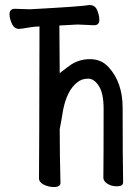

<svg xmlns="http://www.w3.org/2000/svg" viewBox="-20 -732 540 769"><path d="M195.8 17.1Q174.8 17.1 155.5 7.6Q136.2 -2 136.2 -18.1Q137.2 -106.9 138.2 -626Q130.9 -626 119.4 -625Q107.9 -624 88.4 -620.6Q68.8 -617.2 57.1 -616.2Q37.1 -616.2 27.6 -637.2Q18.1 -658.2 18.1 -674.8Q18.1 -696.8 40 -696.8L99.1 -694.8Q309.1 -706.1 337.9 -711.9Q360.8 -711.9 369.4 -690.9Q377.9 -669.9 377.9 -652.8Q377.9 -630.9 356.9 -630.9L291 -633.8L217.8 -629.9L219.2 -438Q220.2 -440.9 257.1 -468Q293.9 -495.1 340.1 -495.1Q386.2 -495.1 415 -462.9Q471.2 -401.9 471.2 -299.8Q471.2 -107.9 473.1 -2Q473.1 14.2 448.2 14.2Q425.8 14.2 409.9 3.7Q394 -6.8 394 -20Q395 -107.9 395 -295.9Q395 -357.9 376 -387.5Q356.9 -417 333 -417Q307.1 -417 289.1 -401.9Q247.1 -369.1 231.9 -287.1Q227.1 -254.9 219.2 -214.8Q219.2 -107.9 222.2 0Q222.2 17.1 195.8 17.1Z"/></svg>

Font: LXGW WenKai Mono GB Screen
Style: Regular
Weight: 400
Monospace: yes
Designer: LXGW / Fontworks Inc.
Foundry: LXGW / Fontworks Inc.
Version: Version 1.510;January 18,2025